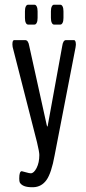

<svg xmlns="http://www.w3.org/2000/svg" viewBox="-20 -660 362 808"><path d="M207 -556.6Q201.7 -556.6 198 -564Q194.3 -571.3 194.3 -584.5V-612.3Q194.3 -625.5 198 -632.8Q201.7 -640.1 207 -640.1H233.9Q239.7 -640.1 243.4 -632.8Q247.1 -625.5 247.1 -612.3V-584.5Q247.1 -571.3 243.4 -564Q239.7 -556.6 233.9 -556.6ZM98.1 -556.6Q92.3 -556.6 88.6 -564Q85 -571.3 85 -584.5V-612.3Q85 -625.5 88.6 -632.8Q92.3 -640.1 98.1 -640.1H125Q130.9 -640.1 134.5 -632.8Q138.2 -625.5 138.2 -612.3V-584.5Q138.2 -571.3 134.5 -564Q130.9 -556.6 125 -556.6ZM109.4 69.3Q122.6 69.3 134 46.9Q145.5 24.4 145.5 -7.8Q145.5 -20.5 135.7 -61.5L33.2 -462.4Q32.2 -469.2 32.2 -473.1Q32.2 -491.2 39.6 -491.2H85.9Q99.1 -491.2 103 -466.8L176.8 -132.8Q178.7 -127.4 179.2 -127.4Q181.2 -127.4 181.2 -132.8L241.7 -465.3Q245.1 -491.2 257.8 -491.2H291Q299.3 -491.2 299.3 -471.7Q299.3 -470.7 297.9 -460.4L210 -6.8Q196.3 68.8 175.5 97.7Q154.8 126.5 120.6 127.9H114.3Q75.2 127.9 63.5 108.4Q61 104 61 90.8Q61 60.5 71.8 60.5Q73.2 60.5 88.4 64.9Q103.5 69.3 109.4 69.3Z"/></svg>

Font: BenchNine
Style: Regular
Weight: 400
Designer: Vernon Adams
Foundry: Vernon Adams
Version: Version 1 ; ttfautohint (v0.92.18-e454-dirty) -l 8 -r 50 -G 